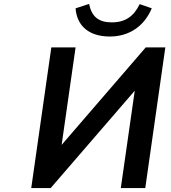

<svg xmlns="http://www.w3.org/2000/svg" viewBox="-20 -961 872 981"><path d="M238.8 0 668.5 -497.6 597.2 0H722.2L824.7 -718.8H724.6L294.9 -220.7L366.2 -718.8H242.2L139.6 0ZM541 -774.4C640.6 -774.4 717.3 -827.6 755.4 -918.5L693.8 -939.9C663.6 -877.4 619.6 -846.7 551.3 -846.7C483.9 -846.7 448.7 -875.5 435.1 -940.9L366.2 -918.5C372.1 -833.5 429.7 -774.4 541 -774.4Z"/></svg>

Font: Winston SemiBold
Style: Italic
Weight: 600
Italic angle: -8.13011°
Designer: Vernon Adams, Kim Jin-seong, David Berlow, Cristiano Sobral
Foundry: The Winston Project Authors
Version: Version 3.004